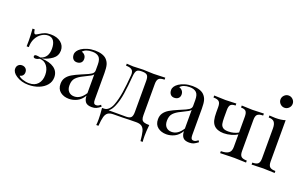

<svg xmlns="http://www.w3.org/2000/svg" viewBox="-84 -1008 2437 1526"><g transform="rotate(20 1134.0 -245.0)"><path d="M321 -332.3Q320.2 -287.1 284.3 -260.5Q248.4 -233.9 198.4 -221.8Q266.9 -219.4 305.6 -191.9Q344.4 -164.5 344.4 -114.5Q344.4 -77.4 320.6 -48.8Q296.8 -20.2 256.9 -4.4Q216.9 11.3 170.2 11.3Q109.7 11.3 66.1 -17.7Q28.2 -42.7 28.2 -74.2Q28.2 -93.5 40.3 -105.6Q52.4 -117.7 71 -117.7Q90.3 -117.7 102.8 -106Q115.3 -94.4 115.3 -74.2Q115.3 -57.3 106 -46.8Q96.8 -36.3 81.5 -33.1Q88.7 -21 115.7 -11.7Q142.7 -2.4 171 -2.4Q218.5 -2.4 244.4 -31.5Q270.2 -60.5 270.2 -108.1Q270.2 -154 247.2 -183.9Q224.2 -213.7 185.5 -214.5Q166.1 -204 151.6 -204Q133.9 -204 133.9 -217.7Q133.9 -230.6 152.4 -230.6Q163.7 -230.6 186.3 -225.8Q249.2 -244.4 249.2 -322.6Q249.2 -363.7 233.5 -387.5Q217.7 -411.3 186.3 -411.3Q157.3 -411.3 130.2 -393.5Q103.2 -375.8 87.1 -344Q71 -312.1 71.8 -271.8H53.2Q54 -289.5 54 -321Q54 -362.1 49.2 -420.2H67.7Q70.2 -401.6 74.2 -393.1Q78.2 -384.7 85.5 -384.7Q91.9 -384.7 112.9 -398.4Q132.3 -411.3 152.4 -419Q172.6 -426.6 202.4 -426.6Q256.5 -426.6 288.7 -400.4Q321 -374.2 321 -332.3Z M675 -396Q693.5 -377.4 700.4 -352.4Q707.3 -327.4 707.3 -283.1V-58.9Q707.3 -38.7 712.9 -29.8Q718.5 -21 732.3 -21Q741.9 -21 750.4 -25.4Q758.9 -29.8 768.5 -37.9L777.4 -24.2Q756.5 -8.1 741.5 -1.2Q726.6 5.6 704 5.6Q665.3 5.6 650 -13.7Q634.7 -33.1 634.7 -66.1Q611.3 -26.6 578.2 -10.5Q545.2 5.6 510.5 5.6Q466.9 5.6 437.5 -17.3Q408.1 -40.3 408.1 -84.7Q408.1 -115.3 423 -137.1Q437.9 -158.9 464.9 -175Q491.9 -191.1 537.9 -210.5L554.8 -217.7Q597.6 -234.7 616.1 -247.2Q634.7 -259.7 634.7 -279V-329Q634.7 -375.8 614.9 -393.1Q595.2 -410.5 559.7 -410.5Q503.2 -410.5 479.8 -381.5Q496 -377.4 506.9 -364.5Q517.7 -351.6 517.7 -332.3Q517.7 -312.1 504.8 -300.4Q491.9 -288.7 470.2 -288.7Q450 -288.7 438.3 -302.4Q426.6 -316.1 426.6 -338.7Q426.6 -370.2 464.5 -396Q483.9 -408.9 512.9 -417.7Q541.9 -426.6 577.4 -426.6Q610.5 -426.6 635.5 -418.5Q660.5 -410.5 675 -396ZM557.3 -200Q521 -183.1 500 -160.9Q479 -138.7 479 -97.6Q479 -62.9 496.8 -44.8Q514.5 -26.6 543.5 -26.6Q596.8 -26.6 634.7 -87.9V-246Q628.2 -237.1 614.9 -229.4Q601.6 -221.8 557.3 -200Z M1177.4 76.6Q1177.4 108.9 1179.8 126.6H1161.3Q1156.5 74.2 1149.6 48Q1142.7 21.8 1126.6 9.3Q1110.5 -3.2 1077.4 -3.2L1018.5 -2.4Q975 0 889.5 0Q856.5 0 840.3 11.7Q824.2 23.4 816.9 48.8Q809.7 74.2 805.6 126.6H787.1Q789.5 108.9 789.5 76.6Q789.5 36.3 783.9 -16.9H799.2Q822.6 -16.9 839.9 -34.3Q857.3 -51.6 866.9 -77.4Q885.5 -125.8 895.6 -190.7Q905.6 -255.6 912.1 -339.5Q914.5 -371.8 898.8 -384.7Q883.1 -397.6 848.4 -397.6V-414.5Q883.9 -411.3 903.2 -411.3Q916.1 -411.3 943.5 -412.9Q972.6 -414.5 988.7 -414.5Q1002.4 -414.5 1028.2 -412.9Q1057.3 -411.3 1076.6 -411.3Q1100 -411.3 1174.2 -414.5V-397.6Q1140.3 -397.6 1126.6 -385.1Q1112.9 -372.6 1112.9 -339.5V-75Q1112.9 -51.6 1118.5 -39.5Q1124.2 -27.4 1138.7 -22.2Q1153.2 -16.9 1183.1 -16.9Q1177.4 36.3 1177.4 76.6ZM1040.3 -339.5Q1040.3 -372.6 1028.6 -385.1Q1016.9 -397.6 987.1 -397.6H979.8Q950.8 -397.6 940.3 -385.5Q929.8 -373.4 926.6 -339.5Q919.4 -250 909.7 -185.5Q900 -121 879.8 -73.4Q862.9 -33.1 839.5 -16.9H987.1Q1016.9 -16.9 1028.6 -29.4Q1040.3 -41.9 1040.3 -75Z M1499.2 -396Q1517.7 -377.4 1524.6 -352.4Q1531.5 -327.4 1531.5 -283.1V-58.9Q1531.5 -38.7 1537.1 -29.8Q1542.7 -21 1556.5 -21Q1566.1 -21 1574.6 -25.4Q1583.1 -29.8 1592.7 -37.9L1601.6 -24.2Q1580.6 -8.1 1565.7 -1.2Q1550.8 5.6 1528.2 5.6Q1489.5 5.6 1474.2 -13.7Q1458.9 -33.1 1458.9 -66.1Q1435.5 -26.6 1402.4 -10.5Q1369.4 5.6 1334.7 5.6Q1291.1 5.6 1261.7 -17.3Q1232.3 -40.3 1232.3 -84.7Q1232.3 -115.3 1247.2 -137.1Q1262.1 -158.9 1289.1 -175Q1316.1 -191.1 1362.1 -210.5L1379 -217.7Q1421.8 -234.7 1440.3 -247.2Q1458.9 -259.7 1458.9 -279V-329Q1458.9 -375.8 1439.1 -393.1Q1419.4 -410.5 1383.9 -410.5Q1327.4 -410.5 1304 -381.5Q1320.2 -377.4 1331 -364.5Q1341.9 -351.6 1341.9 -332.3Q1341.9 -312.1 1329 -300.4Q1316.1 -288.7 1294.4 -288.7Q1274.2 -288.7 1262.5 -302.4Q1250.8 -316.1 1250.8 -338.7Q1250.8 -370.2 1288.7 -396Q1308.1 -408.9 1337.1 -417.7Q1366.1 -426.6 1401.6 -426.6Q1434.7 -426.6 1459.7 -418.5Q1484.7 -410.5 1499.2 -396ZM1381.5 -200Q1345.2 -183.1 1324.2 -160.9Q1303.2 -138.7 1303.2 -97.6Q1303.2 -62.9 1321 -44.8Q1338.7 -26.6 1367.7 -26.6Q1421 -26.6 1458.9 -87.9V-246Q1452.4 -237.1 1439.1 -229.4Q1425.8 -221.8 1381.5 -200Z M1946.8 -339.5V-75Q1946.8 -41.9 1960.5 -29.4Q1974.2 -16.9 2008.1 -16.9V0Q1933.9 -3.2 1908.1 -3.2Q1889.5 -3.2 1809.7 -0.8L1788.7 0V-16.9Q1831.5 -16.9 1852.8 -31.5Q1874.2 -46 1874.2 -83.1V-189.5Q1854.8 -176.6 1823 -167.3Q1791.1 -158.1 1759.7 -158.1Q1732.3 -158.1 1710.5 -166.1Q1688.7 -174.2 1675.8 -188.7Q1661.3 -204.8 1655.2 -229.8Q1649.2 -254.8 1649.2 -294.4V-339.5Q1649.2 -372.6 1635.5 -385.1Q1621.8 -397.6 1587.9 -397.6V-414.5Q1662.1 -411.3 1684.7 -411.3Q1707.3 -411.3 1775 -414.5V-397.6Q1745.2 -397.6 1733.5 -385.1Q1721.8 -372.6 1721.8 -339.5V-276.6Q1721.8 -242.7 1725.8 -224.2Q1729.8 -205.6 1744.4 -194.8Q1758.9 -183.9 1790.3 -183.9Q1813.7 -183.9 1836.3 -189.9Q1858.9 -196 1874.2 -205.6V-339.5Q1874.2 -372.6 1862.5 -385.1Q1850.8 -397.6 1821 -397.6V-414.5Q1888.7 -411.3 1911.3 -411.3Q1933.9 -411.3 2008.1 -414.5V-397.6Q1974.2 -397.6 1960.5 -385.1Q1946.8 -372.6 1946.8 -339.5Z M2196.8 -565.3Q2196.8 -544.4 2181.5 -529Q2166.1 -513.7 2145.2 -513.7Q2124.2 -513.7 2108.9 -529Q2093.5 -544.4 2093.5 -565.3Q2093.5 -586.3 2108.9 -601.6Q2124.2 -616.9 2145.2 -616.9Q2166.1 -616.9 2181.5 -601.6Q2196.8 -586.3 2196.8 -565.3ZM2188.7 -75Q2188.7 -41.9 2202.4 -29.4Q2216.1 -16.9 2250 -16.9V0Q2175.8 -3.2 2152.4 -3.2Q2129 -3.2 2054.8 0V-16.9Q2088.7 -16.9 2102.4 -29.4Q2116.1 -41.9 2116.1 -75V-327.4Q2116.1 -364.5 2102.4 -381.5Q2088.7 -398.4 2054.8 -398.4V-415.3Q2080.6 -412.9 2104.8 -412.9Q2155.6 -412.9 2188.7 -424.2Z"/></g></svg>

Font: Playfair Display
Style: Regular
Weight: 400
Designer: Claus Eggers Sørensen
Foundry: Claus Eggers Sørensen
Version: Version 1.005; ttfautohint (v1.2) -l 10 -r 42 -G 200 -x 21 -